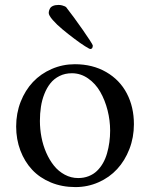

<svg xmlns="http://www.w3.org/2000/svg" viewBox="-20 -761 616 789"><path d="M46.4 -241.2Q46.4 -295.4 64.9 -342.8Q83.5 -390.1 115.5 -424.1Q147.5 -458 192.4 -477.5Q237.3 -497.1 287.6 -497.1Q360.8 -497.1 416.5 -464.8Q472.2 -432.6 501.2 -377Q530.3 -321.3 530.3 -250.5Q530.3 -196.3 511.7 -148.4Q493.2 -100.6 461.4 -66.2Q429.7 -31.7 385 -12Q340.3 7.8 290 7.8Q234.9 7.8 189 -11.2Q143.1 -30.3 112.1 -63.5Q81.1 -96.7 63.7 -142.6Q46.4 -188.5 46.4 -241.2ZM144 -264.2Q144 -230.5 150.4 -197.3Q156.7 -164.1 169.9 -133.8Q183.1 -103.5 201.7 -80.3Q220.2 -57.1 246.1 -43.2Q272 -29.3 301.3 -29.3Q324.7 -29.3 344.5 -37.1Q364.3 -44.9 378.4 -58.6Q392.6 -72.3 403.1 -90.6Q413.6 -108.9 419.9 -131.1Q426.3 -153.3 429.4 -176.5Q432.6 -199.7 432.6 -224.1Q432.6 -266.1 422.1 -307.6Q411.6 -349.1 392.1 -383.3Q372.6 -417.5 342 -438.7Q311.5 -460 275.4 -460Q247.1 -460 224.6 -448.7Q202.1 -437.5 187.3 -418.9Q172.4 -400.4 162.4 -375Q152.3 -349.6 148.2 -322Q144 -294.4 144 -264.2ZM180.2 -708Q180.2 -711.9 181.2 -715.8Q182.1 -719.7 185.5 -726.3Q189 -732.9 198 -736.8Q207 -740.7 220.7 -740.7Q228 -740.7 235.4 -738.8Q242.7 -736.8 246.6 -734.9Q250.5 -732.9 251.5 -731.9Q264.6 -715.3 283.9 -689Q303.2 -662.6 320.1 -638.4Q336.9 -614.3 349.1 -595.5Q361.3 -576.7 361.3 -574.2Q361.3 -559.6 351.1 -559.6Q347.7 -559.6 329.1 -571.3Q310.5 -583 285.9 -601.6Q261.2 -620.1 237.3 -639.9Q213.4 -659.7 196.8 -678.7Q180.2 -697.8 180.2 -708Z"/></svg>

Font: Crimson
Style: Regular
Weight: 400
Version: Version 0.8